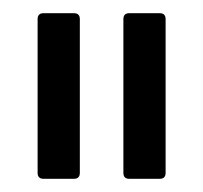

<svg xmlns="http://www.w3.org/2000/svg" viewBox="-20 -703 308 291"><path d="M176 -432Q167 -432 167 -441V-674Q167 -683 176 -683H222Q231 -683 231 -674V-441Q231 -432 222 -432ZM46 -432Q37 -432 37 -441V-674Q37 -683 46 -683H92Q101 -683 101 -674V-441Q101 -432 92 -432Z"/></svg>

Font: Sofia Sans Extra Condensed
Style: Regular
Weight: 400
Designer: Botio Nikoltchev, Ani Petrova
Foundry: lettersoup
Version: Version 4.101